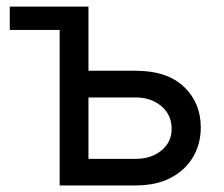

<svg xmlns="http://www.w3.org/2000/svg" viewBox="-20 -566 684 586"><path d="M9.8 -474.6V-545.9H250V-350.1H393.1Q489.7 -350.1 541.3 -301.3Q592.8 -252.4 592.8 -176.8Q592.8 -127.4 569.6 -87.4Q546.4 -47.4 502 -23.7Q457.5 0 393.1 0H162.1V-474.6ZM250 -268.6V-81.1H393.1Q441.4 -81.1 472.7 -106.7Q503.9 -132.3 503.9 -172.9Q503.9 -215.3 472.7 -241.9Q441.4 -268.6 393.1 -268.6Z"/></svg>

Font: Inter
Style: Regular
Weight: 400
Designer: Rasmus Andersson
Foundry: rsms
Version: Version 4.001;git-9221beed3